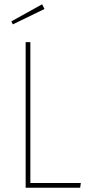

<svg xmlns="http://www.w3.org/2000/svg" viewBox="-20 -878 415 898"><path d="M122 -681V-22H358L355 0H100V-681ZM177 -858 188 -836 40 -764 33 -778Z"/></svg>

Font: Fira Sans Extra Condensed Thin
Style: Regular
Weight: 250
Width: 1
Designer: Carrois Corporate & Edenspiekermann AG
Foundry: Carrois Corporate GbR & Edenspiekermann AG
Version: Version 4.203